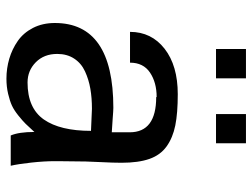

<svg xmlns="http://www.w3.org/2000/svg" viewBox="-113 -650 777 591"><g transform="rotate(90 275.5 -354.5)"><path d="M146 -142.1Q146 -101.6 171.6 -76.2Q197.3 -50.8 233.9 -50.8Q312.5 -50.8 347.7 -100.8Q382.8 -150.9 382.8 -246.1Q316.9 -249 314.9 -249Q281.2 -249 253.2 -244.1Q225.1 -239.3 200 -227.8Q174.8 -216.3 160.4 -194.3Q146 -172.4 146 -142.1ZM278.8 -446.8V-448.2Q233.9 -448.2 203.4 -427.7Q172.9 -407.2 172.9 -366.2H78.1Q78.1 -432.1 130.1 -472.7Q182.1 -513.2 270 -513.2Q328.1 -513.2 366 -505.6Q403.8 -498 430.7 -478.8Q457.5 -459.5 469.2 -425.8Q481 -392.1 481 -339.8Q481 -314.9 479 -276.4Q477.1 -237.8 477.1 -230L476.1 -143.1V-134.8Q476.1 -102.1 480.5 -62Q484.9 -22 490.2 1H397Q386.2 -24.4 386.2 -71.8Q369.6 -53.7 361.1 -44.9Q352.5 -36.1 335.9 -22.7Q319.3 -9.3 304.9 -2.7Q290.5 3.9 268.8 9Q247.1 14.2 222.2 14.2Q190.4 14.2 160.6 5.4Q130.9 -3.4 106 -20.8Q81.1 -38.1 65.9 -67.6Q50.8 -97.2 50.8 -134.8Q50.8 -314.9 312 -314.9Q319.8 -314.9 347.2 -312.7Q374.5 -310.5 387.2 -310.1V-365.2Q387.2 -446.8 278.8 -446.8ZM221.2 -630.9H130.9V-723.1H221.2ZM420.9 -630.9H331.1V-723.1H420.9Z"/></g></svg>

Font: Perun
Style: Regular
Weight: 400
Version: Version 1.0000